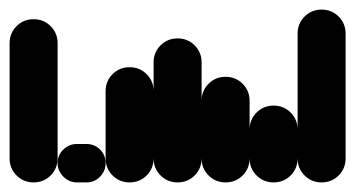

<svg xmlns="http://www.w3.org/2000/svg" viewBox="-20 -380 740 400"><path d="M0 -50H100V-290H0ZM50 -100Q29 -100 14.5 -85.5Q0 -71 0 -50Q0 -29 14.5 -14.5Q29 0 50 0Q71 0 85.5 -14.5Q100 -29 100 -50Q100 -71 85.5 -85.5Q71 -100 50 -100ZM50 -340Q29 -340 14.5 -325.5Q0 -311 0 -290Q0 -269 14.5 -254.5Q29 -240 50 -240Q71 -240 85.5 -254.5Q100 -269 100 -290Q100 -311 85.5 -325.5Q71 -340 50 -340Z M140 -80Q124 -80 112 -68.5Q100 -57 100 -40Q100 -24 112 -12Q124 0 140 0H160Q177 0 188.5 -12Q200 -24 200 -40Q200 -57 188.5 -68.5Q177 -80 160 -80Z M200 -50H300V-190H200ZM250 -100Q229 -100 214.5 -85.5Q200 -71 200 -50Q200 -29 214.5 -14.5Q229 0 250 0Q271 0 285.5 -14.5Q300 -29 300 -50Q300 -71 285.5 -85.5Q271 -100 250 -100ZM250 -240Q229 -240 214.5 -225.5Q200 -211 200 -190Q200 -169 214.5 -154.5Q229 -140 250 -140Q271 -140 285.5 -154.5Q300 -169 300 -190Q300 -211 285.5 -225.5Q271 -240 250 -240Z M300 -50H400V-250H300ZM350 -100Q329 -100 314.5 -85.5Q300 -71 300 -50Q300 -29 314.5 -14.5Q329 0 350 0Q371 0 385.5 -14.5Q400 -29 400 -50Q400 -71 385.5 -85.5Q371 -100 350 -100ZM350 -300Q329 -300 314.5 -285.5Q300 -271 300 -250Q300 -229 314.5 -214.5Q329 -200 350 -200Q371 -200 385.5 -214.5Q400 -229 400 -250Q400 -271 385.5 -285.5Q371 -300 350 -300Z M400 -50H500V-170H400ZM450 -100Q429 -100 414.5 -85.5Q400 -71 400 -50Q400 -29 414.5 -14.5Q429 0 450 0Q471 0 485.5 -14.5Q500 -29 500 -50Q500 -71 485.5 -85.5Q471 -100 450 -100ZM450 -220Q429 -220 414.5 -205.5Q400 -191 400 -170Q400 -149 414.5 -134.5Q429 -120 450 -120Q471 -120 485.5 -134.5Q500 -149 500 -170Q500 -191 485.5 -205.5Q471 -220 450 -220Z M500 -50H600V-110H500ZM550 -100Q529 -100 514.5 -85.5Q500 -71 500 -50Q500 -29 514.5 -14.5Q529 0 550 0Q571 0 585.5 -14.5Q600 -29 600 -50Q600 -71 585.5 -85.5Q571 -100 550 -100ZM550 -160Q529 -160 514.5 -145.5Q500 -131 500 -110Q500 -89 514.5 -74.5Q529 -60 550 -60Q571 -60 585.5 -74.5Q600 -89 600 -110Q600 -131 585.5 -145.5Q571 -160 550 -160Z M600 -50H700V-310H600ZM650 -100Q629 -100 614.5 -85.5Q600 -71 600 -50Q600 -29 614.5 -14.5Q629 0 650 0Q671 0 685.5 -14.5Q700 -29 700 -50Q700 -71 685.5 -85.5Q671 -100 650 -100ZM650 -360Q629 -360 614.5 -345.5Q600 -331 600 -310Q600 -289 614.5 -274.5Q629 -260 650 -260Q671 -260 685.5 -274.5Q700 -289 700 -310Q700 -331 685.5 -345.5Q671 -360 650 -360Z"/></svg>

Font: Wavefont SemiBold
Style: Regular
Weight: 600
Version: Version 3.004;gftools[0.9.33]